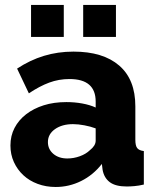

<svg xmlns="http://www.w3.org/2000/svg" viewBox="-20 -743 626 773"><path d="M22 -157.2Q22 -196.3 38.6 -228Q55.2 -259.8 85.2 -283Q115.2 -306.2 156 -319.1Q196.8 -332 247.1 -332Q280.3 -332 311 -326.4Q341.8 -320.8 365.2 -310.1V-334Q365.2 -424.8 259.8 -424.8Q216.8 -424.8 178 -410.4Q139.2 -396 96.2 -367.2L48.8 -466.8Q100.6 -501 156.7 -518.1Q212.9 -535.2 275.9 -535.2Q395 -535.2 460 -479Q524.9 -422.9 524.9 -314.9V-180.2Q524.9 -156.2 532.5 -146.7Q540 -137.2 559.1 -134.8V0Q538.1 4.9 521 6.3Q503.9 7.8 490.2 7.8Q445.3 7.8 422.1 -9.5Q398.9 -26.9 393.1 -59.1L390.1 -83Q355 -38.1 306.6 -14.2Q258.3 9.8 204.1 9.8Q165 9.8 131.6 -2.7Q98.1 -15.1 74 -37.6Q49.8 -60.1 35.9 -90.6Q22 -121.1 22 -157.2ZM105 -594.2V-723.1H236.8V-594.2ZM172.9 -170.9Q172.9 -142.1 194.8 -123.5Q216.8 -105 251 -105Q276.9 -105 301.5 -114Q326.2 -123 341.8 -138.2Q364.7 -156.2 365.2 -175.8V-226.1Q344.2 -233.9 319.6 -238.5Q294.9 -243.2 273.9 -243.2Q230 -243.2 201.4 -223.1Q172.9 -203.1 172.9 -170.9ZM314.9 -594.2V-723.1H446.8V-594.2Z"/></svg>

Font: Raleway ExtraBold
Style: Regular
Weight: 800
Designer: Matt McInerney, Pablo Impallari, Rodrigo Fuenzalida
Foundry: Matt McInerney, Pablo Impallari, Rodrigo Fuenzalida
Version: Version 3.000g; ttfautohint (v1.5) -l 8 -r 28 -G 28 -x 14 -D